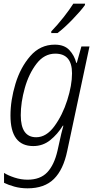

<svg xmlns="http://www.w3.org/2000/svg" viewBox="-20 -785 527 1045"><path d="M293 -605Q329 -632 374.5 -679Q420 -726 442 -757L443 -765H379Q359 -733 325.5 -690.5Q292 -648 259 -614V-605ZM93 -158Q93 -228 115 -306Q137 -384 179 -438.5Q221 -493 281 -493Q372 -493 372 -386Q372 -321 346 -239.5Q320 -158 276 -98Q232 -38 177 -38Q93 -38 93 -158ZM346 36 467 -532H423L398 -443H395Q385 -483 357.5 -512.5Q330 -542 278 -542Q199 -542 145 -480Q91 -418 64 -328.5Q37 -239 37 -156Q37 10 161 10Q213 10 253 -22Q293 -54 322 -101H325Q320 -84 313.5 -57Q307 -30 303 -10L293 35Q275 113 237 153Q199 193 130 193Q94 193 59 181.5Q24 170 2 156V210Q24 221 57.5 230.5Q91 240 130 240Q222 240 273.5 189Q325 138 346 36Z"/></svg>

Font: Noto Sans UI SemiCondensed Light
Style: Italic
Weight: 300
Width: 4
Designer: Monotype Design Team
Foundry: Monotype Imaging Inc.
Version: 1.001